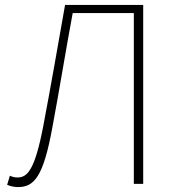

<svg xmlns="http://www.w3.org/2000/svg" viewBox="-20 -746 710 779"><path d="M53 13C118 13 156 -27 193 -232C222 -386 246 -538 275 -693H523V0H561V-726H244C213 -551 187 -400 156 -237C121 -53 90 -26 51 -26C40 -26 31 -28 20 -33L9 4C26 11 42 13 53 13Z"/></svg>

Font: Noto Sans JP Thin
Style: Regular
Weight: 100
Designer: Ryoko NISHIZUKA 西塚涼子 (kana, bopomofo & ideographs); Paul D. Hunt (Latin, Greek & Cyrillic); Sandoll Communications 산돌커뮤니
Foundry: Adobe
Version: Version 2.004;hotconv 1.0.118;makeotfexe 2.5.65603